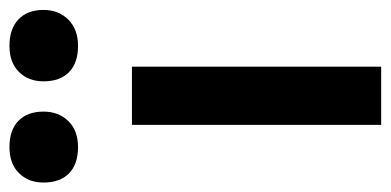

<svg xmlns="http://www.w3.org/2000/svg" viewBox="-231 -596 826 406"><g transform="rotate(-90 182.0 -393.0)"><path d="M121 0V-527H244V0ZM288 -641Q252 -641 232.5 -660Q213 -679 213 -714Q213 -746 233 -766Q253 -786 288 -786Q324 -786 344 -767Q364 -748 364 -714Q364 -682 343.5 -661.5Q323 -641 288 -641ZM74 -641Q38 -641 18.5 -660Q-1 -679 -1 -714Q-1 -746 19 -766Q39 -786 74 -786Q110 -786 129.5 -767Q149 -748 149 -714Q149 -682 129 -661.5Q109 -641 74 -641Z"/></g></svg>

Font: Lexend Exa Medium
Style: Regular
Weight: 500
Designer: Bonnie Shaver-Troup, Thomas Jockin
Foundry: Lexend
Version: Version 1.007